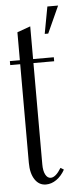

<svg xmlns="http://www.w3.org/2000/svg" viewBox="-52 -729 315 766"><g transform="rotate(-5 105.5 -345.5)"><path d="M148 -591 168 -699H211L162 -591ZM101 8Q73 8 56.5 -17Q40 -42 40 -84V-479H0V-495H40V-607L93 -626V-495H176V-479H93V-73Q93 -47 101 -32Q109 -17 122 -17Q142 -17 164 -53L177 -45Q163 -20 143 -6Q123 8 101 8Z"/></g></svg>

Font: Moniqa Cond Heading
Style: Regular
Weight: 400
Width: 3
Designer: Rajesh Rajput
Foundry: Rajesh Rajput
Version: Version 1.000